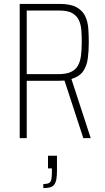

<svg xmlns="http://www.w3.org/2000/svg" viewBox="-20 -708 537 984"><path d="M81 0V-688H285Q341 -688 372 -671Q403 -654 416.5 -625.5Q430 -597 432.5 -562Q435 -527 435 -491Q435 -447 430 -409Q425 -371 406.5 -343.5Q388 -316 346 -303L445 0H407L307 -306L333 -297Q325 -296 309.5 -295Q294 -294 280 -294H117V0ZM117 -328H279Q319 -328 343 -339Q367 -350 379 -371Q391 -392 395 -422.5Q399 -453 399 -491Q399 -523 397 -552Q395 -581 384.5 -604Q374 -627 350.5 -640.5Q327 -654 284 -654H117ZM202 256V235Q223 235 232 229.5Q241 224 243.5 210Q246 196 246 172V155H226V90H272V165Q272 192 269 209.5Q266 227 258.5 237.5Q251 248 237 252Q223 256 202 256Z"/></svg>

Font: Saira Condensed Thin
Style: Regular
Weight: 250
Width: 3
Designer: Hector Gatti with collaboration of the Omnibus-Type team
Foundry: Omnibus-Type
Version: Version 1.101